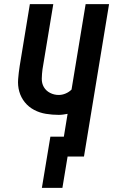

<svg xmlns="http://www.w3.org/2000/svg" viewBox="-20 -755 546 926"><path d="M182 151 223 -96H288L306 -206Q295 -204 284.5 -202.5Q274 -201 263 -201Q232 -201 201.5 -206Q171 -211 144.5 -225Q118 -239 99.5 -262Q81 -285 73 -313.5Q65 -342 67.5 -373.5Q70 -405 75 -437L124 -735H237L185 -421Q182 -399 181.5 -376Q181 -353 191.5 -335Q202 -317 221.5 -307Q241 -297 263 -297Q280 -297 296.5 -304Q313 -311 325 -323L393 -735H506L385 0H306L281 151Z"/></svg>

Font: Iosevka Oblique
Style: Bold
Weight: 700
Italic angle: -9°
Monospace: yes
Designer: Belleve Invis
Foundry: Belleve Invis
Version: Version 32.5.0; ttfautohint (v1.8.4)